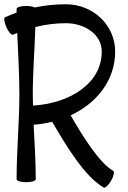

<svg xmlns="http://www.w3.org/2000/svg" viewBox="-43 -842 601 902"><path d="M19 -679C25 -682 31 -685 38 -687C42 -591 48 -496 48 -400C48 -267 35 -133 35 0C35 8 55 14 80 14C105 14 125 8 125 0C125 -85 119 -171 115 -256C145 -258 174 -263 202 -270C272 -150 356 -12 444 39C451 43 466 29 479 7C491 -14 496 -35 489 -39C424 -77 349 -196 289 -300C411 -357 498 -464 498 -600C498 -725 393 -822 267 -822C217 -822 168 -817 120 -807C112 -811 97 -814 80 -814C55 -814 35 -808 35 -800C35 -794 35 -788 35 -783C17 -776 -1 -769 -19 -761C-26 -758 -23 -737 -13 -714C-3 -692 11 -676 19 -679ZM111 -400C111 -505 120 -610 123 -715C170 -727 218 -733 267 -733C354 -733 435 -681 435 -600C435 -447 281 -356 112 -346C112 -364 111 -382 111 -400Z"/></svg>

Font: Nupuram
Style: Regular
Weight: 400
Designer: Santhosh Thottingal (santhosh.thottingal@gmail.com)
Foundry: SMC
Version: Version 1.000